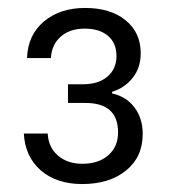

<svg xmlns="http://www.w3.org/2000/svg" viewBox="-20 -794 433 483"><path d="M187 -331Q122 -331 82.5 -365.5Q43 -400 40 -458H100Q102 -423 126 -402.5Q150 -382 187 -382Q228 -382 252.5 -403.5Q277 -425 277 -461Q277 -535 195 -535H151V-582H188Q228 -582 250.5 -601.5Q273 -621 273 -653Q273 -686 251.5 -704Q230 -722 193 -722Q156 -722 133 -702Q110 -682 108 -648H48Q50 -706 90.5 -740Q131 -774 194 -774Q258 -774 296 -743Q334 -712 334 -660Q334 -624 314 -598.5Q294 -573 262 -563V-559Q298 -551 318.5 -523.5Q339 -496 339 -457Q339 -399 297 -365Q255 -331 187 -331Z"/></svg>

Font: Mona Sans
Style: Regular
Weight: 400
Designer: Deni Anggara
Foundry: GitHub
Version: Version 2.000;Glyphs 3.2.3 (3260)